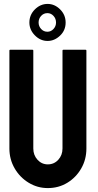

<svg xmlns="http://www.w3.org/2000/svg" viewBox="-20 -950 500 980"><path d="M224 10Q171 10 126 -17.5Q81 -45 54.5 -91Q28 -137 28 -192V-692Q28 -696 32 -696H146Q150 -696 150 -692V-192Q150 -158 171.5 -134.5Q193 -111 224 -111Q256 -111 277.5 -134.5Q299 -158 299 -192V-692Q299 -696 303 -696H417Q421 -696 421 -692V-192Q421 -136 394.5 -90Q368 -44 323.5 -17Q279 10 224 10ZM223 -741Q186 -741 158 -769.5Q130 -798 130 -835Q130 -874 158 -902Q186 -930 223 -930Q259 -930 287 -902Q315 -874 315 -835Q315 -795 286.5 -768Q258 -741 223 -741ZM222 -788Q240 -788 253 -802Q266 -816 266 -835Q266 -855 253 -869Q240 -883 222 -883Q203 -883 190 -869Q177 -855 177 -835Q177 -816 190 -802Q203 -788 222 -788Z"/></svg>

Font: AL Dynamic
Style: Regular
Weight: 400
Version: Version 1.000; ttfautohint (v1.8.2) -l 8 -r 50 -G 200 -x 14 